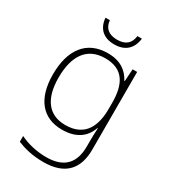

<svg xmlns="http://www.w3.org/2000/svg" viewBox="-228 -832 1047 1183"><g transform="rotate(30 295.0 -241.0)"><path d="M423 -722H391C385 -670 355 -640 293 -640C232 -640 200 -669 195 -722H164C170 -648 215 -606 292 -606C369 -606 414 -648 423 -722ZM287 -540C136 -540 58 -432 58 -258C58 -83 139 10 276 10C370 10 434 -30 461 -108H464C462 -74 461 -49 461 -15V23C461 134 409 205 277 205C202 205 138 187 89 163V204C138 224 196 240 276 240C437 240 500 154 500 22V-530H468L462 -443H459C429 -500 378 -540 287 -540ZM289 -505C419 -505 462 -418 462 -289V-246C462 -132 425 -25 279 -25C162 -25 98 -106 98 -258C98 -413 160 -505 289 -505Z"/></g></svg>

Font: Noto Sans Tamil ExtraLight
Style: Regular
Weight: 200
Designer: Jelle Bosma - Monotype Design Team
Foundry: Monotype Imaging Inc.
Version: Version 2.004